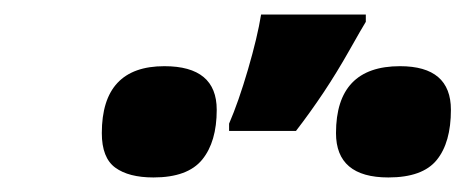

<svg xmlns="http://www.w3.org/2000/svg" viewBox="-20 -858 640 264"><path d="M295 -688Q308 -718 321 -762.5Q334 -807 339 -838H483V-828Q478 -820 460.5 -789Q443 -758 425 -731Q407 -704 387 -678H295ZM120 -675Q120 -767 206 -767Q278 -767 278 -707Q278 -663 258 -638.5Q238 -614 191 -614Q157 -614 138.5 -627.5Q120 -641 120 -675ZM442 -675Q442 -767 530 -767Q600 -767 600 -707Q600 -662 580.5 -638Q561 -614 514 -614Q442 -614 442 -675Z"/></svg>

Font: Noto Sans Display Black
Style: Italic
Weight: 900
Italic angle: -12°
Designer: Monotype Design team
Foundry: Monotype Imaging Inc.
Version: Version 1.000